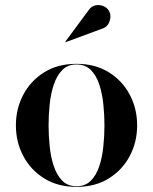

<svg xmlns="http://www.w3.org/2000/svg" viewBox="-20 -719 596 749"><path d="M375.5 -606 236 -554.5 235 -556.5 324 -677Q335.5 -694.5 351.8 -698Q368 -701.5 382.5 -695.5Q397 -689.5 404 -678.5Q415.5 -660 407.5 -636.2Q399.5 -612.5 375.5 -606ZM42 -230Q42 -295 70.8 -349.5Q99.5 -404 152.5 -437Q205.5 -470 278.5 -470Q351.5 -470 404.5 -437Q457.5 -404 486.2 -349.5Q515 -295 515 -230Q515 -165 486.2 -110.5Q457.5 -56 404.5 -23Q351.5 10 278.5 10Q205.5 10 152.5 -23Q99.5 -56 70.8 -110.5Q42 -165 42 -230ZM169.5 -230Q169.5 -190 173.8 -148.2Q178 -106.5 189.8 -71.2Q201.5 -36 222.8 -14.2Q244 7.5 278.5 7.5Q313 7.5 334.5 -14.2Q356 -36 367.5 -71.2Q379 -106.5 383.2 -148.2Q387.5 -190 387.5 -230Q387.5 -270 383.2 -311.8Q379 -353.5 367.5 -388.8Q356 -424 334.5 -445.8Q313 -467.5 278.5 -467.5Q244 -467.5 222.8 -445.8Q201.5 -424 189.8 -388.8Q178 -353.5 173.8 -311.8Q169.5 -270 169.5 -230Z"/></svg>

Font: Bodoni* 72pt Medium
Style: Regular
Weight: 500
Version: Version 2.3